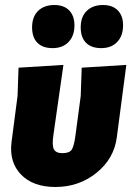

<svg xmlns="http://www.w3.org/2000/svg" viewBox="-20 -735 525 766"><path d="M197 -715Q235 -715 256 -693.5Q277 -672 277 -634Q277 -592 253.5 -567.5Q230 -543 190 -543Q150 -543 129 -564.5Q108 -586 108 -626Q108 -668 132 -691.5Q156 -715 197 -715ZM391 -715Q429 -715 450 -693.5Q471 -672 471 -634Q471 -592 447.5 -567.5Q424 -543 384 -543Q344 -543 323 -564.5Q302 -586 302 -626Q302 -668 326 -691.5Q350 -715 391 -715ZM201 11Q112 11 64 -38.5Q16 -88 26 -168L50 -352L54 -465L233 -476L193 -196Q187 -155 195 -139.5Q203 -124 229 -124Q256 -124 265.5 -137Q275 -150 281 -194L302 -352L306 -465L484 -476L446 -187Q435 -102 365 -45.5Q295 11 201 11Z"/></svg>

Font: Alegreya Sans Black
Style: Italic
Weight: 900
Italic angle: -7°
Designer: Juan Pablo del Peral
Foundry: Huerta Tipografica
Version: Version 2.007